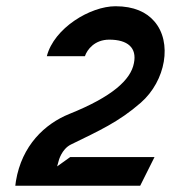

<svg xmlns="http://www.w3.org/2000/svg" viewBox="-20 -610 547 615"><path d="M31 -30 29 -15H429L475 -107H205L163 -77L168 -95C168 -95 177 -132 207 -147C297 -191 360 -219 431 -281C511 -351 533 -475 474 -542C449 -571 409 -590 350 -590C269 -590 153 -520 130 -430H252C259 -451 283 -483 330 -483C389 -483 419 -457 409 -408C399 -354 339 -300 202 -245C123 -213 50 -144 31 -30Z"/></svg>

Font: Charger Eco
Style: Obl
Weight: 1000
Designer: Jasper
Foundry: Cannot Into Space Fonts
Version: Version 1.1